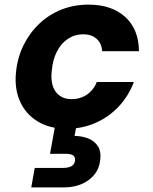

<svg xmlns="http://www.w3.org/2000/svg" viewBox="-20 -544 661 829"><path d="M268 12Q195 12 143 -19.5Q91 -51 66.5 -106Q42 -161 49 -231Q55 -294 81 -347.5Q107 -401 149 -441Q191 -481 245 -502.5Q299 -524 362 -524Q462 -524 520.5 -471Q579 -418 580 -323H421Q419 -357 397 -376.5Q375 -396 339 -396Q303 -396 273.5 -376.5Q244 -357 226 -322Q208 -287 204 -242Q200 -213 204 -189.5Q208 -166 219 -150Q230 -134 247.5 -125Q265 -116 289 -116Q314 -116 335 -124.5Q356 -133 372.5 -150Q389 -167 398 -190H558Q535 -129 492 -83.5Q449 -38 391.5 -13Q334 12 268 12ZM115 265 130 181H251Q275 181 288.5 173.5Q302 166 304 149Q305 133 295 126.5Q285 120 263 120H196L219 -7H311L302 43Q332 43 359 53Q386 63 401.5 85.5Q417 108 413 145Q409 184 386.5 211Q364 238 330.5 251.5Q297 265 258 265Z"/></svg>

Font: DM Sans 12pt Black
Style: Italic
Weight: 900
Italic angle: -10°
Version: Version 4.004;gftools[0.9.30]